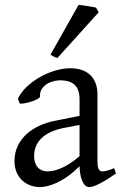

<svg xmlns="http://www.w3.org/2000/svg" viewBox="-20 -747 498 782"><path d="M119 -112C119 -181 177 -215 246 -227L304 -238V-111C243 -58 198 -49 172 -49C159 -49 119 -55 119 -112ZM452 -40 445 -62C417 -51 407 -49 397 -49C381 -49 377 -66 377 -87V-362C377 -430 337 -469 266 -469C183 -469 82 -409 53 -345L60 -326C62 -325 64 -325 67 -325C88 -325 143 -342 143 -354V-360C143 -390 173 -417 222 -420C268 -420 304 -405 304 -343V-275L204 -255C115 -238 39 -182 39 -91C39 -18 93 15 143 15C175 15 236 -2 304 -70C305 -22 320 15 343 15C365 15 408 -9 452 -40ZM214 -511 382 -697 371 -716 356 -719C350 -720 311 -727 300 -727L186 -525C193 -519 202 -514 214 -511Z"/></svg>

Font: Temporarium
Style: Regular
Weight: 400
Version: Version 1.1